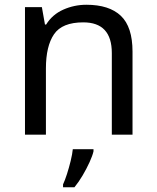

<svg xmlns="http://www.w3.org/2000/svg" viewBox="-20 -566 658 807"><path d="M343 -546Q439 -546 488 -499.5Q537 -453 537 -349V0H450V-343Q450 -472 330 -472Q241 -472 207 -422Q173 -372 173 -278V0H85V-536H156L169 -463H174Q200 -505 246 -525.5Q292 -546 343 -546ZM373 70Q369 88 356.5 115.5Q344 143 327.5 171Q311 199 293 221H245V209Q253 192 261.5 165.5Q270 139 277 110.5Q284 82 286 61H373Z"/></svg>

Font: Noto Sans Tifinagh APT
Style: Regular
Weight: 400
Designer: JamraPatel
Foundry: JamraPatel LLC
Version: Version 2.006; ttfautohint (v1.8.4.7-5d5b)